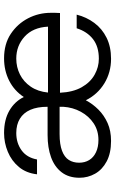

<svg xmlns="http://www.w3.org/2000/svg" viewBox="169 -723 566 944"><g transform="rotate(-90 452.0 -251.0)"><path d="M231 12Q171 12 130.5 -9.5Q90 -31 70 -66.5Q50 -102 50 -143Q50 -196 77 -231Q104 -266 151 -283Q198 -300 260 -300H399Q399 -351 384 -385Q369 -419 340 -436.5Q311 -454 270 -454Q221 -454 185 -428Q149 -402 140 -352H67Q73 -405 103 -441Q133 -477 177.5 -495.5Q222 -514 270 -514Q335 -514 380 -488Q425 -462 447 -417Q478 -464 527.5 -489Q577 -514 637 -514Q708 -514 757.5 -481Q807 -448 834 -396Q861 -344 861 -284Q861 -274 861 -263.5Q861 -253 860 -239H468Q471 -175 495 -132.5Q519 -90 556.5 -69Q594 -48 635 -48Q695 -48 732 -77Q769 -106 785 -157H852Q840 -109 811.5 -70.5Q783 -32 738.5 -10Q694 12 635 12Q568 12 514 -21Q460 -54 431 -112Q413 -78 385 -50Q357 -22 319 -5Q281 12 231 12ZM236 -50Q282 -50 317.5 -73.5Q353 -97 374.5 -136.5Q396 -176 399 -223V-241H265Q214 -241 182.5 -229Q151 -217 137.5 -195.5Q124 -174 124 -145Q124 -117 137 -95.5Q150 -74 175.5 -62Q201 -50 236 -50ZM469 -298H793Q789 -372 744 -413Q699 -454 636 -454Q594 -454 558 -436Q522 -418 498 -383Q474 -348 469 -298Z"/></g></svg>

Font: DM Sans 16pt Light
Style: Regular
Weight: 300
Version: Version 4.004;gftools[0.9.30]